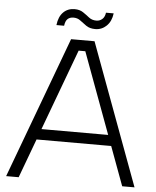

<svg xmlns="http://www.w3.org/2000/svg" viewBox="-57 -897 767 946"><g transform="rotate(5 326.0 -424.5)"><path d="M191 -763Q196 -805 218 -827Q240 -849 274 -849Q299 -849 316 -837.5Q333 -826 348 -814Q363 -802 385 -802Q401 -802 413.5 -812.5Q426 -823 429 -845H467Q462 -805 438.5 -782.5Q415 -760 383 -760Q356 -760 338.5 -772Q321 -784 306.5 -795.5Q292 -807 272 -807Q254 -807 243 -797Q232 -787 229 -763ZM344 -647H311L71 0H9L269 -700H385L644 0H583ZM124 -246H532V-193H124Z"/></g></svg>

Font: Albert Sans Light
Style: Regular
Weight: 300
Designer: Andreas Rasmussen
Foundry: a.Foundry
Version: Version 1.025